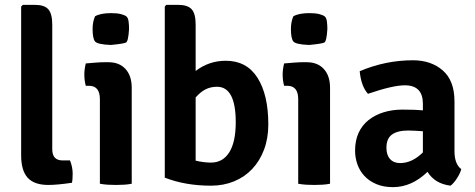

<svg xmlns="http://www.w3.org/2000/svg" viewBox="-20 -756 1955 790"><path d="M237 -96H268Q279 -68 279 -42Q279 -16 276 -4Q215 5 179 5Q121 5 94 -24.5Q67 -54 67 -117V-729L74 -736H124Q163 -736 179 -717.5Q195 -699 195 -655V-142Q195 -96 237 -96Z M522 -395V0Q507 3 490.5 4Q474 5 457 5Q440 5 423.5 4Q407 3 391 0V-348Q391 -403 346 -403H333Q327 -425 327 -449Q327 -471 333 -495Q356 -497 375.5 -498.5Q395 -500 409 -500H426Q471 -500 496.5 -472Q522 -444 522 -395ZM371 -689Q394 -702 437 -702Q462 -702 477.5 -698Q493 -694 500 -688.5Q507 -683 509 -668Q511 -653 511 -637Q508 -586 498.5 -581Q489 -576 436 -571Q380 -573 370.5 -586Q361 -599 361 -637Q361 -666 371 -689Z M658 -25V-729L664 -736H713Q752 -736 768.5 -718Q785 -700 785 -655V-464Q840 -506 909 -506Q995 -506 1039.5 -436Q1084 -366 1084 -244Q1084 -187 1066.5 -140.5Q1049 -94 1018 -61Q987 -28 943.5 -10Q900 8 848 8Q743 8 658 -25ZM873 -399Q847 -399 826 -388.5Q805 -378 785 -355V-95Q819 -87 848 -87Q897 -87 923.5 -129.5Q950 -172 950 -253Q950 -399 873 -399Z M1338 -395V0Q1323 3 1306.5 4Q1290 5 1273 5Q1256 5 1239.5 4Q1223 3 1207 0V-348Q1207 -403 1162 -403H1149Q1143 -425 1143 -449Q1143 -471 1149 -495Q1172 -497 1191.5 -498.5Q1211 -500 1225 -500H1242Q1287 -500 1312.5 -472Q1338 -444 1338 -395ZM1187 -689Q1210 -702 1253 -702Q1278 -702 1293.5 -698Q1309 -694 1316 -688.5Q1323 -683 1325 -668Q1327 -653 1327 -637Q1324 -586 1314.5 -581Q1305 -576 1252 -571Q1196 -573 1186.5 -586Q1177 -599 1177 -637Q1177 -666 1187 -689Z M1878 -60Q1873 -42 1860 -22Q1847 -2 1834 8Q1769 0 1739 -49Q1674 14 1597 14Q1558 14 1528.5 1.5Q1499 -11 1479.5 -32Q1460 -53 1450.5 -80Q1441 -107 1441 -136Q1441 -178 1455.5 -209.5Q1470 -241 1496.5 -262Q1523 -283 1558.5 -294Q1594 -305 1636 -305Q1690 -305 1720 -302V-329Q1720 -405 1646 -405Q1596 -405 1494 -370Q1466 -401 1460 -463Q1566 -508 1679 -508Q1754 -508 1802 -466Q1850 -424 1850 -339V-134Q1850 -81 1878 -60ZM1626 -85Q1676 -85 1720 -129V-216Q1704 -217 1689 -218Q1674 -219 1660 -219Q1616 -219 1593 -202.5Q1570 -186 1570 -148Q1570 -118 1585 -101.5Q1600 -85 1626 -85Z"/></svg>

Font: Signika
Style: Semibold
Weight: 600
Designer: Anna Giedrys
Foundry: Anna Giedrys
Version: Version 1.001